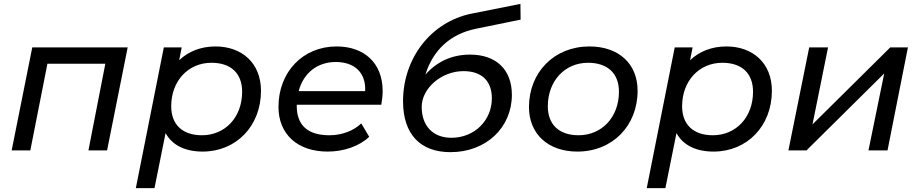

<svg xmlns="http://www.w3.org/2000/svg" viewBox="-20 -774 4733 988"><path d="M146 -530 40 0H136L224 -446H522L435 0H531L637 -530Z M1089 -535C1013 -535 949 -509 902 -464L915 -530H823L679 194H775L832 -89C866 -27 932 6 1023 6C1195 6 1323 -125 1323 -307C1323 -450 1224 -535 1089 -535ZM1019 -78C918 -78 861 -134 861 -227C861 -358 949 -451 1068 -451C1169 -451 1226 -396 1226 -302C1226 -171 1139 -78 1019 -78Z M1942 -235C1946 -257 1949 -281 1949 -306C1949 -449 1855 -535 1712 -535C1539 -535 1413 -404 1413 -224C1413 -84 1510 6 1666 6C1748 6 1828 -21 1880 -70L1839 -139C1801 -102 1741 -78 1675 -78C1561 -78 1507 -132 1507 -229V-235ZM1708 -455C1802 -455 1864 -402 1859 -305H1517C1541 -397 1612 -455 1708 -455Z M2399 -493C2307 -493 2229 -458 2169 -390C2209 -518 2298 -599 2429 -626L2659 -673L2658 -754L2407 -704C2196 -661 2054 -473 2054 -253C2054 -81 2145 9 2298 9C2481 9 2614 -117 2614 -286C2614 -416 2533 -493 2399 -493ZM2303 -65C2209 -65 2150 -125 2150 -224C2150 -319 2251 -408 2365 -408C2457 -408 2511 -359 2511 -268C2511 -155 2422 -65 2303 -65Z M2951 6C3132 6 3261 -127 3261 -307C3261 -446 3164 -535 3013 -535C2832 -535 2702 -402 2702 -223C2702 -85 2800 6 2951 6ZM2957 -78C2856 -78 2799 -134 2799 -227C2799 -358 2887 -451 3006 -451C3107 -451 3165 -396 3165 -302C3165 -171 3077 -78 2957 -78Z M3718 -535C3642 -535 3578 -509 3531 -464L3544 -530H3452L3308 194H3404L3461 -89C3495 -27 3561 6 3652 6C3824 6 3952 -125 3952 -307C3952 -450 3853 -535 3718 -535ZM3648 -78C3547 -78 3490 -134 3490 -227C3490 -358 3578 -451 3697 -451C3798 -451 3855 -396 3855 -302C3855 -171 3768 -78 3648 -78Z M4037 0H4130L4530 -396L4449 0H4547L4652 -530H4561L4161 -134L4241 -530H4144Z"/></svg>

Font: AWKNG-Font Medium
Style: Italic
Weight: 500
Italic angle: -11.3°
Designer: Awakening Church
Foundry: Awakening Church
Version: Version 1.700;PS 001.700;hotconv 1.0.88;makeotf.lib2.5.64775